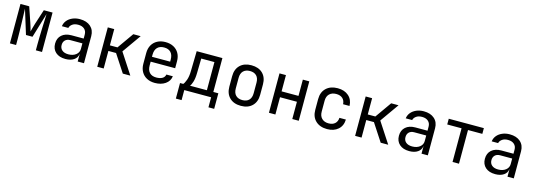

<svg xmlns="http://www.w3.org/2000/svg" viewBox="8 -1504 7185 2589"><g transform="rotate(15 3600.0 -210.0)"><path d="M76 0V-550H198L270 -339Q281 -307 290 -275.5Q299 -244 303 -227Q307 -244 315.5 -275.5Q324 -307 334 -340L402 -550H524V0H438V-85Q438 -130 439.5 -187.5Q441 -245 443 -305.5Q445 -366 447.5 -419.5Q450 -473 451 -510L347 -165H256L151 -505Q152 -471 154 -420Q156 -369 157.5 -310Q159 -251 160.5 -192.5Q162 -134 162 -85V0Z M852 10Q765 10 715 -34.5Q665 -79 665 -155Q665 -232 715 -276Q765 -320 850 -320H1020V-375Q1020 -425 988 -453Q956 -481 902 -481Q850 -481 819 -457.5Q788 -434 783 -405H693Q699 -451 727.5 -485.5Q756 -520 802 -540Q848 -560 905 -560Q1000 -560 1055 -511Q1110 -462 1110 -378V0H1022V-105H1021Q1015 -52 969.5 -21Q924 10 852 10ZM874 -61Q938 -61 979 -93Q1020 -125 1020 -175V-253H852Q807 -253 781 -228Q755 -203 755 -160Q755 -114 786.5 -87.5Q818 -61 874 -61Z M1295 0V-550H1385V-323H1491L1651 -550H1754L1569 -288L1757 0H1652L1492 -245H1385V0Z M2100 10Q2035 10 1986.5 -16Q1938 -42 1911.5 -89.5Q1885 -137 1885 -200V-350Q1885 -414 1911.5 -461Q1938 -508 1986.5 -534Q2035 -560 2100 -560Q2165 -560 2213.5 -534Q2262 -508 2288.5 -461Q2315 -414 2315 -350V-253H1973V-200Q1973 -135 2006 -100.5Q2039 -66 2100 -66Q2152 -66 2184 -84.5Q2216 -103 2223 -140H2313Q2304 -71 2245.5 -30.5Q2187 10 2100 10ZM1973 -321H2227V-350Q2227 -415 2194.5 -450Q2162 -485 2100 -485Q2039 -485 2006 -450Q1973 -415 1973 -350Z M2430 140V-77H2475Q2492 -94 2510.5 -144Q2529 -194 2530 -271L2536 -550H2895V-77H2965V140H2885V0H2510V140ZM2570 -77H2805V-470H2621L2617 -269Q2616 -190 2600 -141Q2584 -92 2570 -77Z M3300 8Q3200 8 3142.5 -48.5Q3085 -105 3085 -202V-348Q3085 -446 3142.5 -502Q3200 -558 3300 -558Q3400 -558 3457.5 -502Q3515 -446 3515 -349V-202Q3515 -105 3457.5 -48.5Q3400 8 3300 8ZM3300 -72Q3359 -72 3392 -105Q3425 -138 3425 -202V-348Q3425 -412 3392 -445Q3359 -478 3300 -478Q3242 -478 3208.5 -445Q3175 -412 3175 -348V-202Q3175 -138 3208.5 -105Q3242 -72 3300 -72Z M3692 0V-550H3782V-323H4018V-550H4108V0H4018V-241H3782V0Z M4504 10Q4404 10 4344.5 -46Q4285 -102 4285 -200V-350Q4285 -448 4344.5 -504Q4404 -560 4504 -560Q4599 -560 4657 -509Q4715 -458 4718 -370H4628Q4625 -423 4592.5 -451.5Q4560 -480 4504 -480Q4445 -480 4410 -446.5Q4375 -413 4375 -351V-200Q4375 -138 4410 -104Q4445 -70 4504 -70Q4560 -70 4592.5 -99Q4625 -128 4628 -180H4718Q4715 -92 4657 -41Q4599 10 4504 10Z M4895 0V-550H4985V-323H5091L5251 -550H5354L5169 -288L5357 0H5252L5092 -245H4985V0Z M5652 10Q5565 10 5515 -34.5Q5465 -79 5465 -155Q5465 -232 5515 -276Q5565 -320 5650 -320H5820V-375Q5820 -425 5788 -453Q5756 -481 5702 -481Q5650 -481 5619 -457.5Q5588 -434 5583 -405H5493Q5499 -451 5527.5 -485.5Q5556 -520 5602 -540Q5648 -560 5705 -560Q5800 -560 5855 -511Q5910 -462 5910 -378V0H5822V-105H5821Q5815 -52 5769.5 -21Q5724 10 5652 10ZM5674 -61Q5738 -61 5779 -93Q5820 -125 5820 -175V-253H5652Q5607 -253 5581 -228Q5555 -203 5555 -160Q5555 -114 5586.5 -87.5Q5618 -61 5674 -61Z M6255 0V-470H6055V-550H6545V-470H6345V0Z M6852 10Q6765 10 6715 -34.5Q6665 -79 6665 -155Q6665 -232 6715 -276Q6765 -320 6850 -320H7020V-375Q7020 -425 6988 -453Q6956 -481 6902 -481Q6850 -481 6819 -457.5Q6788 -434 6783 -405H6693Q6699 -451 6727.5 -485.5Q6756 -520 6802 -540Q6848 -560 6905 -560Q7000 -560 7055 -511Q7110 -462 7110 -378V0H7022V-105H7021Q7015 -52 6969.5 -21Q6924 10 6852 10ZM6874 -61Q6938 -61 6979 -93Q7020 -125 7020 -175V-253H6852Q6807 -253 6781 -228Q6755 -203 6755 -160Q6755 -114 6786.5 -87.5Q6818 -61 6874 -61Z"/></g></svg>

Font: NKDuy Mono
Style: Regular
Weight: 400
Monospace: yes
Designer: NKDuy
Foundry: NKDuy
Version: Version 2.251; ttfautohint (v1.8.4.7-5d5b)